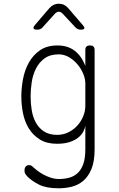

<svg xmlns="http://www.w3.org/2000/svg" viewBox="-20 -805 640 1035"><path d="M440 -128Q438 -113 429 -95.5Q420 -78 402 -63.5Q384 -49 356 -39.5Q328 -30 287 -30Q232 -30 195 -53Q158 -76 135.5 -112.5Q113 -149 104 -194.5Q95 -240 95 -285Q95 -330 104 -378.5Q113 -427 135.5 -467.5Q158 -508 195.5 -534Q233 -560 290 -560Q345 -560 382.5 -531.5Q420 -503 440 -449V-535Q440 -548 446 -554Q452 -560 465 -560Q478 -560 484 -554Q490 -548 490 -535V0Q490 65 473 106Q456 147 428.5 170Q401 193 366.5 201.5Q332 210 296 210Q230 210 191 190.5Q152 171 128 147Q119 137 115.5 130.5Q112 124 112 114Q112 108 113.5 102.5Q115 97 118.5 93Q122 89 126.5 87Q131 85 137 85Q142 85 147 87Q152 89 160 97Q166 103 179.5 113.5Q193 124 211.5 134.5Q230 145 252.5 152.5Q275 160 298 160Q327 160 353 153Q379 146 398.5 128Q418 110 429 79Q440 48 440 0ZM288 -78Q321 -78 349 -92Q377 -106 397 -128Q417 -150 428.5 -178Q440 -206 440 -234V-355Q440 -381 428 -409Q416 -437 396 -460Q376 -483 350.5 -497.5Q325 -512 297 -512Q250 -512 220.5 -490.5Q191 -469 174 -435.5Q157 -402 151 -362Q145 -322 145 -285Q145 -248 151 -211Q157 -174 173 -144.5Q189 -115 217 -96.5Q245 -78 288 -78ZM181 -645Q164 -645 161 -651.5Q158 -658 169 -671L247 -762Q257 -773 269.5 -779Q282 -785 297 -785Q312 -785 324.5 -779Q337 -773 347 -762L426 -670Q437 -658 434.5 -651.5Q432 -645 415 -645Q407 -645 400 -648Q393 -651 387 -657L318 -731Q307 -742 297 -742Q287 -742 276 -731L210 -658Q204 -651 197 -648Q190 -645 181 -645Z"/></svg>

Font: Maple Mono NL Thin
Style: Regular
Weight: 250
Monospace: yes
Designer: subframe7536
Version: Version 7.000